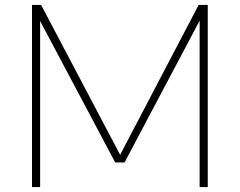

<svg xmlns="http://www.w3.org/2000/svg" viewBox="-20 -760 974 780"><path d="M110 0V-740H147L468 -131L787 -740H824V0H791V-676L486 -100H448L143 -674.5V0Z"/></svg>

Font: Encode Sans Expanded Thin
Style: Regular
Weight: 100
Width: 7
Designer: Multiple Designers
Foundry: Impallari Type
Version: Version 3.000; ttfautohint (v1.8.3) -l 8 -r 50 -G 200 -x 14 